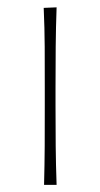

<svg xmlns="http://www.w3.org/2000/svg" viewBox="-20 -516 280 536"><path d="M103 0Q104.5 -56.5 104.8 -108.5Q105 -160.5 105 -221V-271Q105 -332 104.8 -385Q104.5 -438 102 -494L138 -495.5Q136 -439 135.5 -385.5Q135 -332 135 -271V-221Q135 -160.5 135.5 -108.5Q136 -56.5 138 0Z"/></svg>

Font: Commissioner Flair Thin
Style: Regular
Weight: 100
Designer: Kostas Bartsokas
Foundry: Kostas Bartsokas
Version: Version 1.000; ttfautohint (v1.8.3)